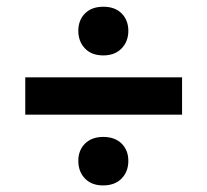

<svg xmlns="http://www.w3.org/2000/svg" viewBox="-20 -587 615 570"><path d="M286.5 -422.5Q252 -422.5 232.2 -443.2Q212.5 -464 212.5 -495.5Q212.5 -527 232.2 -547Q252 -567 287 -567Q321.5 -567 341.2 -547Q361 -527 361 -495.5Q361 -464 341 -443.2Q321 -422.5 286.5 -422.5ZM55 -246.5V-357.5H520.5V-246.5ZM286 -36.5Q252 -36.5 232.2 -57Q212.5 -77.5 212.5 -109.5Q212.5 -141 232.5 -160.8Q252.5 -180.5 286.5 -180.5Q321 -180.5 341 -160.8Q361 -141 361 -109.5Q361 -77.5 341 -57Q321 -36.5 286 -36.5Z"/></svg>

Font: Heraclito SemiBold
Style: Regular
Weight: 600
Designer: Kostas Bartsokas (font) & Cristiano Sobral (main changes)
Foundry: Kostas Bartsokas (font) & Cristiano Sobral (main changes)
Version: Version 1.00;July 8, 2020;FontCreator 13.0.0.2655 64-bit